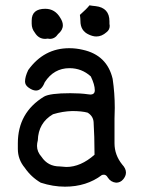

<svg xmlns="http://www.w3.org/2000/svg" viewBox="-20 -682 540 721"><path d="M342 -545Q329 -545 314 -552Q282 -566 282 -603Q282 -614 280 -626Q306 -649 316 -662Q327 -660 339 -659Q391 -653 391 -602V-593L392 -585Q392 -570 380 -561Q362 -545 342 -545ZM167 -536 159 -537 150 -536Q125 -536 111 -559Q99 -574 99 -593V-605Q99 -649 150 -649Q187 -649 207 -614Q216 -600 216 -587Q216 -569 198 -554Q186 -536 167 -536ZM224 19Q179 19 133 4Q97 -17 73 -52Q47 -83 47 -123V-144Q47 -259 145 -319Q167 -332 244 -332Q282 -332 310 -328L319 -327Q336 -327 336 -343Q336 -364 321 -395Q287 -426 241 -426Q182 -426 148 -373Q136 -342 115 -342Q102 -342 86 -354Q74 -363 74 -376Q74 -394 86 -419Q145 -501 240 -501Q266 -501 291 -495Q382 -475 403 -386Q411 -332 411 -277L410 -237V-144Q410 -100 439 -64Q453 -49 453 -34Q453 -21 442.5 -8.5Q432 4 416 4Q396 2 385 -15Q379 -26 370 -26L363 -25Q305 19 224 19ZM229 -55Q283 -55 335 -101Q335 -134 334 -167.5Q333 -201 331.5 -223.5Q330 -246 309 -259Q287 -265 251 -265Q215 -264 179 -253Q124 -221 122 -155Q119 -144 119 -134Q119 -112 136 -93Q160 -57 204 -57Z"/></svg>

Font: Xiaolai SC
Style: Regular
Weight: 400
Designer: Nozomi Seto 瀬戸のぞみ
Version: Version 3.11;December 4, 2020;FontCreator 13.0.0.2613 64-bit